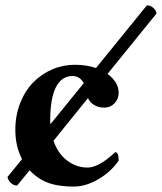

<svg xmlns="http://www.w3.org/2000/svg" viewBox="-20 -685 603 715"><path d="M43.9 5.9Q30.3 5.9 20.3 -3.9Q10.3 -13.7 7.8 -25.9L62 -92.3Q37.1 -140.6 37.1 -201.2Q37.1 -255.4 55.2 -301.3Q73.2 -347.2 103.8 -378.2Q134.3 -409.2 174.3 -426.5Q214.4 -443.8 258.8 -443.8Q303.2 -443.8 337.4 -431.6L526.9 -665Q540.5 -665 550.8 -655.8Q561 -646.5 563 -634.8L380.4 -409.7Q421.9 -378.9 421.9 -339.8Q421.9 -316.4 406.5 -300.3Q391.1 -284.2 367.2 -284.2Q346.7 -284.2 330.3 -294.2Q314 -304.2 307.6 -319.8L179.2 -160.6Q195.3 -113.8 229.7 -87.4Q264.2 -61 306.2 -61Q347.7 -61 409.2 -118.2Q421.9 -118.2 421.9 -86.9Q393.1 -44.9 346.2 -17.6Q299.3 9.8 254.9 9.8Q201.2 9.8 164.8 -2.2Q128.4 -14.2 99.1 -42L90.3 -50.8ZM167.5 -222.2 292 -375.5Q276.9 -401.9 250 -401.9Q209.5 -401.9 188.2 -360.1Q167 -318.4 167 -235.8Q167 -233.4 167.2 -228.8Q167.5 -224.1 167.5 -222.2Z"/></svg>

Font: Linux Libertine G
Style: Bold
Weight: 700
Designer: Philipp H. Poll
Foundry: Philipp H. Poll
Version: Version 5.0.3